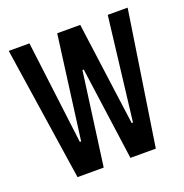

<svg xmlns="http://www.w3.org/2000/svg" viewBox="-99 -600 662 689"><g transform="rotate(-20 232.0 -255.0)"><path d="M83 0 6 -510H85L134 -116H139L191 -510H279L332 -116H337L384 -510H460L382 0H285L236 -355H231L183 0Z"/></g></svg>

Font: Saira UltraCondensed SemiBold
Style: Regular
Weight: 600
Width: 1
Designer: Hector Gatti with collaboration of the Omnibus-Type team
Foundry: Omnibus-Type
Version: Version 1.101